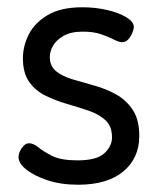

<svg xmlns="http://www.w3.org/2000/svg" viewBox="-20 -500 435 528"><path d="M195 8Q147 8 110 -4.5Q73 -17 52 -34Q31 -51 31 -68Q31 -76 35 -84.5Q39 -93 45.5 -99.5Q52 -106 60 -106Q72 -106 86 -94.5Q100 -83 124 -71Q148 -59 193 -59Q246 -59 267 -78.5Q288 -98 288 -122Q288 -153 270 -169.5Q252 -186 224 -195.5Q196 -205 165 -214Q134 -223 106 -236.5Q78 -250 60.5 -274.5Q43 -299 43 -340Q43 -373 59 -405Q75 -437 111 -458.5Q147 -480 207 -480Q242 -480 274.5 -472.5Q307 -465 327.5 -452.5Q348 -440 348 -426Q348 -420 344 -410Q340 -400 333 -392Q326 -384 315 -384Q307 -384 292.5 -391.5Q278 -399 257.5 -406Q237 -413 208 -413Q175 -413 155 -401.5Q135 -390 126 -374.5Q117 -359 117 -343Q117 -318 134.5 -304Q152 -290 180.5 -281.5Q209 -273 240 -264.5Q271 -256 299 -240.5Q327 -225 345 -198Q363 -171 363 -126Q363 -65 319 -28.5Q275 8 195 8Z"/></svg>

Font: Dosis ExtraLight Medium
Style: Regular
Weight: 500
Version: Version 3.001; ttfautohint (v1.8.2)